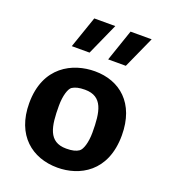

<svg xmlns="http://www.w3.org/2000/svg" viewBox="-150 -929 919 1047"><g transform="rotate(20 310.0 -405.0)"><path d="M304.5 12C431 12 575.5 -60.5 575.5 -273.5C575.5 -460 463 -552 319 -552C191 -552 40.5 -479.5 40.5 -266.5C40.5 -80 158 12 304.5 12ZM152.5 -637.5H255.5L338 -821.5H216ZM197.5 -308.5C197.5 -366.5 212 -411.5 229 -422.5C245.5 -433 267.5 -439 302 -439C406.5 -439 419.5 -351.5 419.5 -233.5C419.5 -175.5 405 -131 387.5 -119C371.5 -108 350 -102 314.5 -102C210 -102 197.5 -189.5 197.5 -308.5ZM363.5 -637.5H466L549 -821.5H426.5Z"/></g></svg>

Font: Monaspace Argon ExtraBold
Style: Bold
Weight: 800
Designer: Riley Cran & the Lettermatic Team
Foundry: Lettermatic
Version: Version 1.000 (Monaspace Argon)